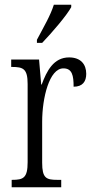

<svg xmlns="http://www.w3.org/2000/svg" viewBox="-20 -786 393 806"><path d="M135 -619V-606H157C200 -651 260 -721 279 -756V-766H206C192 -721 164 -674 135 -619ZM29 0H237V-31H221C174 -31 157 -38 157 -103V-275C157 -375 187 -499 246 -499C283 -499 289 -469 289 -422C327 -422 342 -444 342 -476C342 -516 319 -545 270 -545C205 -545 176 -488 155 -431H153L144 -536H27V-505H30C78 -505 96 -497 96 -433V-105C96 -39 78 -31 31 -31H29Z"/></svg>

Font: Noto Serif Hebrew ExtraCondensed Light
Style: Regular
Weight: 300
Width: 2
Designer: Monotype Design Team
Foundry: Monotype Imaging Inc.
Version: Version 2.004